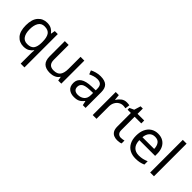

<svg xmlns="http://www.w3.org/2000/svg" viewBox="115 -1840 3161 3161"><g transform="rotate(45 1695.0 -260.0)"><path d="M442 11Q442 -7 443 -31Q444 -55 447 -72H441Q418 -38 377.5 -14Q337 10 273 10Q176 10 115.5 -59.5Q55 -129 55 -267Q55 -405 116.5 -475.5Q178 -546 276 -546Q339 -546 379 -522Q419 -498 443 -463H447L460 -536H530V240H442ZM290 -63Q373 -63 407.5 -108.5Q442 -154 443 -248V-266Q443 -368 409 -420.5Q375 -473 288 -473Q216 -473 181 -416.5Q146 -360 146 -265Q146 -170 181.5 -116.5Q217 -63 290 -63Z M1148 -536V0H1076L1063 -71H1059Q1033 -29 987 -9.5Q941 10 889 10Q792 10 743 -36.5Q694 -83 694 -185V-536H783V-191Q783 -63 902 -63Q991 -63 1025.5 -113Q1060 -163 1060 -257V-536Z M1521 -545Q1619 -545 1666 -502Q1713 -459 1713 -365V0H1649L1632 -76H1628Q1593 -32 1554.5 -11Q1516 10 1448 10Q1375 10 1327 -28.5Q1279 -67 1279 -149Q1279 -229 1342 -272.5Q1405 -316 1536 -320L1627 -323V-355Q1627 -422 1598 -448Q1569 -474 1516 -474Q1474 -474 1436 -461.5Q1398 -449 1365 -433L1338 -499Q1373 -518 1421 -531.5Q1469 -545 1521 -545ZM1547 -259Q1447 -255 1408.5 -227Q1370 -199 1370 -148Q1370 -103 1397.5 -82Q1425 -61 1468 -61Q1536 -61 1581 -98.5Q1626 -136 1626 -214V-262Z M2129 -546Q2144 -546 2161.5 -544.5Q2179 -543 2192 -540L2181 -459Q2168 -462 2152.5 -464Q2137 -466 2123 -466Q2082 -466 2046 -443.5Q2010 -421 1988.5 -380.5Q1967 -340 1967 -286V0H1879V-536H1951L1961 -438H1965Q1991 -482 2032 -514Q2073 -546 2129 -546Z M2471 -62Q2491 -62 2512 -65.5Q2533 -69 2546 -73V-6Q2532 1 2506 5.5Q2480 10 2456 10Q2414 10 2378.5 -4.5Q2343 -19 2321 -55Q2299 -91 2299 -156V-468H2223V-510L2300 -545L2335 -659H2387V-536H2542V-468H2387V-158Q2387 -109 2410.5 -85.5Q2434 -62 2471 -62Z M2860 -546Q2929 -546 2978.5 -516Q3028 -486 3054.5 -431.5Q3081 -377 3081 -304V-251H2714Q2716 -160 2760.5 -112.5Q2805 -65 2885 -65Q2936 -65 2975.5 -74.5Q3015 -84 3057 -102V-25Q3016 -7 2976 1.5Q2936 10 2881 10Q2805 10 2746.5 -21Q2688 -52 2655.5 -113.5Q2623 -175 2623 -264Q2623 -352 2652.5 -415Q2682 -478 2735.5 -512Q2789 -546 2860 -546ZM2859 -474Q2796 -474 2759.5 -433.5Q2723 -393 2716 -321H2989Q2988 -389 2957 -431.5Q2926 -474 2859 -474Z M3305 0H3217V-760H3305Z"/></g></svg>

Font: Noto Sans Multani
Style: Regular
Weight: 400
Designer: Monotype Design Team
Foundry: Monotype Imaging Inc.
Version: Version 2.002; ttfautohint (v1.8.4.7-5d5b)